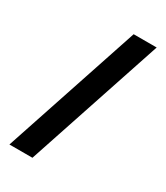

<svg xmlns="http://www.w3.org/2000/svg" viewBox="-178 -783 744 860"><g transform="rotate(30 194.0 -353.0)"><path d="M17 0H136L371 -706H252Z"/></g></svg>

Font: Lineal
Style: Bold
Weight: 700
Designer: Created by Frank Adebiaye with contributions from Anton Moglia & Ariel Martín Pérez
Created by Frank ADEBIAYE with FontF
Foundry: Velvetyne Type Foundry
Version: Version 2.000;Glyphs 3.2 (3227)